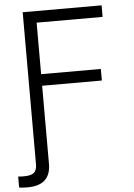

<svg xmlns="http://www.w3.org/2000/svg" viewBox="-65 -774 716 1026"><g transform="rotate(-5 292.5 -260.5)"><path d="M-4.4 204.1V145Q3.9 146 12.2 146.2Q20.5 146.5 26.4 146.5Q65.4 146.5 80.8 132.8Q96.2 119.1 96.2 88.9V-727.5H519.5V-665.5H165.5V-389.2H485.8V-327.1H165.5V91.3Q165.5 207 41 207Q13.7 207 -4.4 204.1Z"/></g></svg>

Font: Inter Light
Style: Regular
Weight: 300
Designer: Rasmus Andersson
Foundry: rsms
Version: Version 4.000;git-a52131595